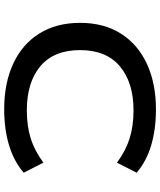

<svg xmlns="http://www.w3.org/2000/svg" viewBox="56 -810 764 916"><g transform="rotate(90 438.0 -352.0)"><path d="M500 10Q377 10 284 -33Q191 -76 140 -157.5Q89 -239 89 -352Q89 -466 140.5 -547Q192 -628 285 -671Q378 -714 502 -714Q596 -714 672.5 -691.5Q749 -669 804 -622L756 -528Q699 -570 640 -588.5Q581 -607 506 -607Q374 -607 296.5 -542Q219 -477 219 -352Q219 -227 296 -162.5Q373 -98 506 -98Q581 -98 640 -116.5Q699 -135 756 -177L804 -83Q749 -36 672.5 -13Q596 10 500 10Z"/></g></svg>

Font: Nunito Sans 7pt Expanded SemiBold
Style: Regular
Weight: 600
Width: 7
Designer: Vernon Adams
Foundry: Vernon Adams
Version: Version 3.101;gftools[0.9.27]